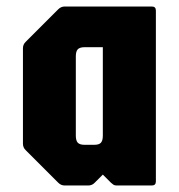

<svg xmlns="http://www.w3.org/2000/svg" viewBox="-20 -570 549 590"><path d="M179 0Q167.5 0 159 -8.5L59 -108.5Q50.5 -116.5 50.5 -128.5V-421.5Q50.5 -433.5 59 -441.5L159 -541.5Q167.5 -550 179 -550H446.5Q459 -550 459 -537.5V-12.5Q459 0 446.5 0H338.5Q332 0 328.5 -2.5Q325 -5 321 -8.5L296 -33.5L271 -8.5Q263 0 251 0ZM240 -125H269.5Q284.5 -125 290.2 -131.5Q296 -138 296 -153V-425H240.5Q225 -425 219 -418.5Q213 -412 213 -397V-153Q213 -138 219 -131.5Q225 -125 240 -125Z"/></svg>

Font: Jaro 24pt
Style: Regular
Weight: 400
Designer: Agyei Archer, Celine Hurka, Mirko Velimirović
Version: Version 1.000